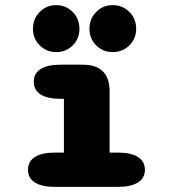

<svg xmlns="http://www.w3.org/2000/svg" viewBox="-20 -728 659 748"><path d="M194 0Q142.5 0 115.8 -17.2Q89 -34.5 89 -66.5Q89 -99 115.8 -116.2Q142.5 -133.5 194 -133.5H229V-343H216Q165 -343 138.2 -360Q111.5 -377 111.5 -409.5Q111.5 -442 138.2 -459Q165 -476 216 -476H302.5Q407 -476 407 -371.5V-133.5H439.5Q490.5 -133.5 517.5 -116.2Q544.5 -99 544.5 -66.5Q544.5 -34.5 517.5 -17.2Q490.5 0 439.5 0ZM199 -525Q161 -525 134.8 -551.2Q108.5 -577.5 108.5 -615.5Q108.5 -655 134.8 -681.5Q161 -708 199 -708Q237 -708 263.2 -681.5Q289.5 -655 289.5 -615.5Q289.5 -577.5 263.2 -551.2Q237 -525 199 -525ZM419 -525Q381 -525 354.8 -551.2Q328.5 -577.5 328.5 -615.5Q328.5 -655 354.8 -681.5Q381 -708 419 -708Q457.5 -708 484 -681.5Q510.5 -655 510.5 -615.5Q510.5 -577.5 484 -551.2Q457.5 -525 419 -525Z"/></svg>

Font: Sono ExtraLight Monospace ExtraBold
Style: Regular
Weight: 800
Version: Version 2.112